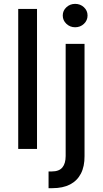

<svg xmlns="http://www.w3.org/2000/svg" viewBox="-20 -774 534 998"><path d="M172.4 -727.5V0H74.7V-727.5ZM321.3 -545.9H419.4V37.1Q419.9 90.8 400.6 128.2Q381.3 165.5 344.2 184.8Q307.1 204.1 252 204.1H232.4V117.2H249Q287.1 117.2 304.2 96.4Q321.3 75.7 321.3 37.1ZM370.6 -632.3Q344.2 -632.3 325.2 -650.1Q306.2 -668 306.2 -693.4Q306.2 -718.8 325.2 -736.3Q344.2 -753.9 370.6 -753.9Q397.5 -753.9 416.3 -736.3Q435.1 -718.8 435.1 -693.4Q435.1 -668 416.3 -650.1Q397.5 -632.3 370.6 -632.3Z"/></svg>

Font: Inter Cardless
Style: Regular
Weight: 400
Designer: Rasmus Andersson
Foundry: rsms
Version: Version 4.001;git-9221beed3